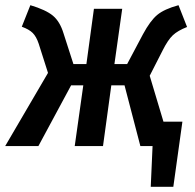

<svg xmlns="http://www.w3.org/2000/svg" viewBox="-30 -563 751 740"><path d="M600 -94H673L638 157H551L558 0H511L450 -234H399L367 0H258L291 -234H244L118 0H-10L155 -282L119 -395Q110 -422 96 -436Q82 -450 54 -460L87 -543Q147 -525 174 -502.5Q201 -480 215 -434L253 -316H303L332 -529H441L411 -316H460L521 -431Q549 -483 576 -505.5Q603 -528 658 -543L691 -459Q655 -445 636 -427Q617 -409 597 -369L547 -271Z"/></svg>

Font: Fira Sans Condensed Medium
Style: Italic
Weight: 500
Width: 3
Italic angle: -8°
Designer: bBox Type GmbH & Carrois Corporate GbR & Edenspiekermann AG
Foundry: bBox Type GmbH & Carrois Corporate GbR & Edenspiekermann AG
Version: Version 4.301